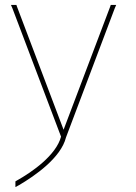

<svg xmlns="http://www.w3.org/2000/svg" viewBox="-20 -573 549 777"><path d="M426.2 -547 428.2 -553H450.2L444.2 -539L247.1 -17C226.5 66 120.4 139 57.4 176L42.4 184V161L47.4 158C109.9 123.3 207.2 55.2 227 -20L30.4 -539L24.4 -553H46.4L48.4 -547L237.3 -48Z"/></svg>

Font: Nordica Plus
Style: NordicaClassicUltraLightExt
Weight: 300
Version: Version 1.01